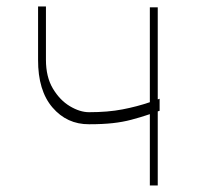

<svg xmlns="http://www.w3.org/2000/svg" viewBox="-20 -568 608 588"><path d="M463.1 -545.5V-263.5Q465.9 -264.6 468.8 -265.6V-228.7Q467 -228 463.4 -226.9Q463.4 -226.9 463.1 -226.6V0H438.9V-218.4Q408.4 -208.1 381.9 -201.2Q355.5 -194.2 325.3 -190.9Q295.1 -187.5 252.8 -187.5Q185 -187.1 140.6 -239Q96.2 -290.8 96.6 -384.9V-548.3H120.7V-384.9Q120.7 -332.4 142 -296.7Q163.4 -261 194.1 -242.7Q224.8 -224.4 252.8 -224.4Q310.7 -224.4 355.1 -233Q399.5 -241.5 438.9 -255V-545.5Z"/></svg>

Font: Inter Thin BETA
Style: Regular
Weight: 100
Designer: Rasmus Andersson
Foundry: rsms
Version: Version 3.011;git-f93a4a705